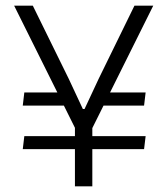

<svg xmlns="http://www.w3.org/2000/svg" viewBox="-20 -659 594 679"><path d="M489.5 -285.5H321L334.5 -332H495ZM60.5 -131.5 66 -177.5H495L489.5 -131.5ZM66 -332H218L231.5 -285.5H60.5ZM303 -199H249L30 -639H96L223 -380.5L273 -273.5H279L329 -380.5L455.5 -639H522ZM306.5 0H245V-258.5H306.5Z"/></svg>

Font: Anek Malayalam Light
Style: Regular
Weight: 300
Version: Version 1.003